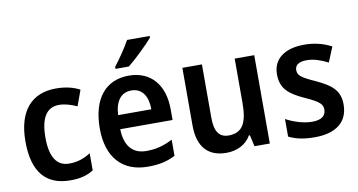

<svg xmlns="http://www.w3.org/2000/svg" viewBox="-75 -958 2164 1160"><g transform="rotate(-10 1006.5 -378.0)"><path d="M273 10C333 10 375 -1 415 -26V-131C375 -106 335 -91 283 -91C208 -91 168 -150 168 -269C168 -389 205 -451 283 -451C318 -451 354 -440 392 -423L427 -519C392 -538 344 -552 281 -552C134 -552 45 -457 45 -268C45 -77 126 10 273 10Z M895 -756V-766H756C732 -721 690 -661 657 -618V-606H739C786 -643 864 -719 895 -756ZM728 -552C588 -552 501 -452 501 -267C501 -89 593 10 748 10C818 10 867 -1 917 -27V-126C863 -98 816 -85 755 -85C671 -85 624 -140 622 -242H943V-308C943 -458 863 -552 728 -552ZM728 -461C796 -461 828 -406 828 -328H624C629 -418 668 -461 728 -461Z M1497 -542H1377V-271C1377 -154 1350 -91 1261 -91C1202 -91 1176 -132 1176 -215V-542H1056V-189C1056 -56 1118 10 1230 10C1293 10 1350 -16 1381 -70H1387L1403 0H1497Z M1977 -156C1977 -246 1921 -283 1837 -322C1750 -361 1731 -377 1731 -409C1731 -440 1756 -457 1803 -457C1850 -457 1890 -441 1933 -420L1971 -512C1917 -540 1864 -552 1804 -552C1687 -552 1612 -500 1612 -404C1612 -316 1659 -278 1750 -236C1843 -195 1857 -176 1857 -145C1857 -108 1831 -85 1773 -85C1720 -85 1658 -105 1613 -130V-22C1658 0 1705 10 1772 10C1902 10 1977 -47 1977 -156Z"/></g></svg>

Font: Noto Sans Gurmukhi SemiCondensed SemiBold
Style: Regular
Weight: 600
Width: 4
Designer: Jelle Bosma - Monotype Design Team
Foundry: Monotype Imaging Inc.
Version: Version 2.004